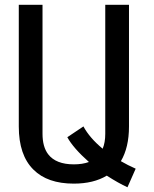

<svg xmlns="http://www.w3.org/2000/svg" viewBox="-20 -749 642 798"><path d="M543.9 -47.9Q510.7 -62.5 482.4 -79.1Q516.1 -136.2 516.1 -223.1V-729H417.5V-192.9Q417.5 -156.7 406.7 -130.9Q352.5 -175.8 326.7 -223.6L259.8 -178.7Q284.2 -133.8 349.6 -75.7Q322.8 -65.9 287.1 -65.9Q212.4 -65.9 180.2 -107.9Q156.7 -138.7 156.7 -192.9V-729H58.1V-223.1Q58.1 -104 119.1 -43.9Q177.2 14.2 286.6 14.2Q368.7 14.2 423.8 -19Q472.2 12.2 509.8 29.3Z"/></svg>

Font: Hack Dev
Style: Regular
Weight: 400
Designer: Christopher Simpkins
Foundry: Christopher Simpkins
Version: Version 2.0315